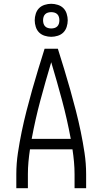

<svg xmlns="http://www.w3.org/2000/svg" viewBox="-20 -992 540 1012"><path d="M66 0V-74Q66 -130 74.5 -186.5Q83 -243 94.5 -298.5Q106 -354 120 -408.5Q134 -463 149.5 -518Q165 -573 181.5 -627Q198 -681 215 -735H285Q302 -681 318.5 -627Q335 -573 350.5 -518Q366 -463 380 -408.5Q394 -354 405.5 -298.5Q417 -243 425.5 -186.5Q434 -130 434 -74V0H373V-74Q373 -106 370 -139Q367 -172 362 -205H138Q133 -172 130 -139Q127 -106 127 -74V0ZM147 -260H353Q334 -363 307 -463.5Q280 -564 250 -664Q220 -564 193 -463.5Q166 -363 147 -260ZM250 -798Q233 -798 215.5 -803.5Q198 -809 186 -821Q174 -833 168.5 -850.5Q163 -868 163 -885Q163 -902 168.5 -919.5Q174 -937 186 -949Q198 -961 215.5 -966.5Q233 -972 250 -972Q267 -972 284.5 -966.5Q302 -961 314 -949Q326 -937 331.5 -919.5Q337 -902 337 -885Q337 -868 331.5 -850.5Q326 -833 314 -821Q302 -809 284.5 -803.5Q267 -798 250 -798ZM250 -842Q259 -842 267.5 -844.5Q276 -847 282 -853Q288 -859 290.5 -867.5Q293 -876 293 -885Q293 -894 290.5 -902.5Q288 -911 282 -917Q276 -923 267.5 -925.5Q259 -928 250 -928Q241 -928 232.5 -925.5Q224 -923 218 -917Q212 -911 209.5 -902.5Q207 -894 207 -885Q207 -876 209.5 -867.5Q212 -859 218 -853Q224 -847 232.5 -844.5Q241 -842 250 -842Z"/></svg>

Font: Iosevka Term Curly Light
Style: Regular
Weight: 300
Designer: Belleve Invis
Foundry: Belleve Invis
Version: Version 32.3.0